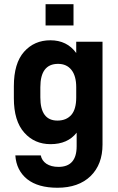

<svg xmlns="http://www.w3.org/2000/svg" viewBox="-20 -715 554 899"><path d="M107.4 124Q56.6 83 51.8 12.7H170.9Q175.8 37.1 197.3 51.8Q219.7 66.4 253.9 66.4Q338.9 66.4 338.9 -30.3V-93.8Q296.9 -40 216.8 -40Q141.6 -40 93.8 -93.8Q44.9 -148.4 44.9 -254.9V-311.5Q44.9 -418.9 92.8 -472.7Q140.6 -526.4 215.8 -526.4Q293.9 -526.4 336.9 -466.8V-519.5H460V-38.1Q460 54.7 404.3 109.4Q347.7 164.1 249 164.1Q158.2 164.1 107.4 124ZM314.5 -177.7Q336.9 -204.1 336.9 -258.8V-306.6Q336.9 -359.4 314.5 -387.7Q292 -416 252 -416Q168.9 -416 168.9 -306.6V-258.8Q168.9 -150.4 249 -150.4Q291 -150.4 314.5 -177.7ZM193.4 -695.3H324.2V-595.7H193.4Z"/></svg>

Font: Dinish
Style: Bold
Weight: 700
Designer: Bert Driehuis
Foundry: Playbeing
Version: Version 3.006; git-39231f3c-release